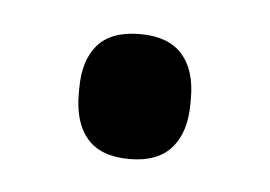

<svg xmlns="http://www.w3.org/2000/svg" viewBox="-26 -134 243 173"><g transform="rotate(5 95.5 -47.5)"><path d="M95.5 9.5Q69.5 9.5 57.2 -4.8Q45 -19 45 -45V-50Q45 -75.5 57.2 -89.5Q69.5 -103.5 95.5 -103.5Q121 -103.5 133.5 -89.5Q146 -75.5 146 -50V-45Q146 -19 133.5 -4.8Q121 9.5 95.5 9.5Z"/></g></svg>

Font: Anek Gurmukhi Medium
Style: Regular
Weight: 400
Version: Version 1.003